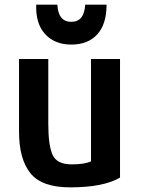

<svg xmlns="http://www.w3.org/2000/svg" viewBox="-20 -790 617 827"><path d="M497 -25Q425 17 282 17Q160 17 111 -44Q62 -105 62 -222V-536H188V-257Q188 -164 206.5 -123Q225 -82 289 -82Q344 -82 372 -95V-536H497ZM287 -598Q216 -598 174.5 -643Q133 -688 136 -770H227Q231 -696 287 -696Q343 -696 347 -770H439Q439 -686 399 -642Q359 -598 287 -598Z"/></svg>

Font: Repo
Style: DemiBold
Weight: 600
Designer: Stefan Peev
Foundry: Context Ltd
Version: Version 001.000